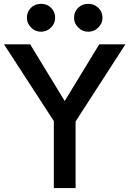

<svg xmlns="http://www.w3.org/2000/svg" viewBox="-36 -962 661 982"><path d="M239.3 -342.8Q174.8 -441.4 -15.6 -735.4Q17.6 -735.4 118.2 -735.4Q162.1 -662.1 294.9 -445.3Q338.9 -517.6 471.7 -735.4Q504.9 -735.4 605.5 -735.4Q541 -636.7 350.6 -340.8Q350.6 -255.9 350.6 0Q323.2 0 239.3 0Q239.3 -85.9 239.3 -342.8ZM123 -821.3Q101.6 -841.8 101.6 -871.1Q101.6 -901.4 122.1 -921.9Q142.6 -942.4 173.8 -942.4Q205.1 -942.4 225.6 -921.9Q246.1 -901.4 246.1 -871.1Q246.1 -841.8 224.6 -821.3Q210 -805.7 189.5 -801.8Q182.6 -799.8 173.8 -799.8Q143.6 -799.8 123 -821.3ZM364.3 -821.3Q342.8 -841.8 342.8 -871.1Q342.8 -901.4 363.3 -921.9Q383.8 -942.4 415 -942.4Q446.3 -942.4 466.8 -921.9Q488.3 -901.4 488.3 -871.1Q488.3 -841.8 466.8 -821.3Q446.3 -799.8 415 -799.8Q384.8 -799.8 364.3 -821.3Z"/></svg>

Font: Alata=Ham
Style: Regular
Weight: 400
Designer: Spyros Zevelakis, Eben Sorkin
Version: Version 1.004